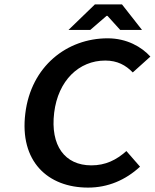

<svg xmlns="http://www.w3.org/2000/svg" viewBox="-20 -840 703 872"><path d="M95 -325C68 -108 196 12 380 12C470 12 550 -22 616 -83L554 -154C508 -113 459 -89 395 -89C274 -89 208 -179 226 -328C244 -475 339 -565 458 -565C513 -565 551 -544 583 -511L663 -583C623 -627 556 -666 469 -666C284 -666 121 -539 95 -325ZM390 -704 464 -768H468L526 -704H625L534 -820H411L291 -704Z"/></svg>

Font: Falling Sky
Style: ExtObl
Weight: 400
Designer: Paul D. Hunt
Foundry: Adobe Systems Incorporated
Version: Version 1.02